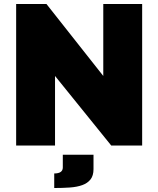

<svg xmlns="http://www.w3.org/2000/svg" viewBox="-20 -730 794 963"><path d="M256 -349V0H61V-710H213L498 -349V-710H693V0H538ZM252 140Q295 140 295 110V46H449V118Q449 151 434 170Q419 189 392.5 198.5Q366 208 330 210.5Q294 213 252 213Z"/></svg>

Font: Raleway
Style: Heavy
Weight: 900
Designer: Matt McInerney, Pablo Impallari, Rodrigo Fuenzalida
Foundry: Matt McInerney, Pablo Impallari, Rodrigo Fuenzalida
Version: Version 2.001; ttfautohint (v0.8) -G 200 -r 50